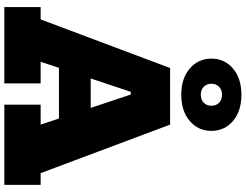

<svg xmlns="http://www.w3.org/2000/svg" viewBox="-144 -990 1134 886"><g transform="rotate(90 423.0 -547.0)"><path d="M633.5 -398.5V-252H197V-398.5ZM779 -167.5H833V0H463V-167.5H555L376.5 -702.5L464.5 -583.5H366.5L443.5 -702.5L265 -167.5H365V0H12.5V-167.5H69.5L294 -765H555ZM417 -816.5Q341.5 -816.5 296 -855.8Q250.5 -895 250.5 -955.5Q250.5 -1016 296 -1055Q341.5 -1094 417 -1094Q493 -1094 538.5 -1055Q584 -1016 584 -955.5Q584 -895 538.5 -855.8Q493 -816.5 417 -816.5ZM417 -906.5Q440 -906.5 454 -920.2Q468 -934 468 -955.5Q468 -977.5 454 -991Q440 -1004.5 417 -1004.5Q394.5 -1004.5 380.5 -991Q366.5 -977.5 366.5 -955.5Q366.5 -934 380.5 -920.2Q394.5 -906.5 417 -906.5Z"/></g></svg>

Font: Hepta Slab ExtraLight ExtraBold
Style: Regular
Weight: 800
Version: Version 1.102